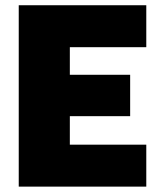

<svg xmlns="http://www.w3.org/2000/svg" viewBox="-20 -694 591 714"><path d="M49.7 0V-674.5H524V-518.5H239.7V-415.9H464V-262H239.7V-156H524V0Z"/></svg>

Font: TitilliumWeb ExtraLight
Style: Regular
Weight: 400
Designer: Mohamed Gaber, Accademia di Belle Arti di Urbino and others
Foundry: Kief Type Foundry, Accademia di Belle Arti di Urbino and others
Version: Version 3.000; ttfautohint (v1.8.2)